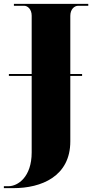

<svg xmlns="http://www.w3.org/2000/svg" viewBox="-47 -734 492 994"><path d="M-27 240H23C166 240 317 180 317 -2V-341H378V-351H317V-652C317 -687 339 -704 357 -704H410V-714H25V-704H79C95 -704 117 -687 117 -653V-351H-1V-341H117V55C117 183 45 230 -3 230H-27Z"/></svg>

Font: Noto Serif Display Black
Style: Regular
Weight: 900
Designer: Monotype Design Team
Foundry: Monotype Imaging Inc.
Version: Version 2.009